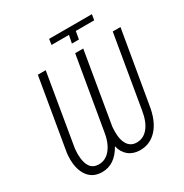

<svg xmlns="http://www.w3.org/2000/svg" viewBox="-197 -1023 1140 1188"><g transform="rotate(-30 373.0 -429.0)"><path d="M313.5 -828.1 319.3 -868.2H625L618.2 -828.1H486.8L477.1 -772.5H426.8L438 -828.1ZM738.3 -710.9 651.4 -202.1Q635.7 -98.6 585 -43Q536.1 10.3 465.8 10.3Q462.9 10.3 459.5 10.3Q412.6 8.8 381.1 -17.6Q349.6 -43.9 339.8 -89.4Q284.7 10.3 193.8 10.3Q190.9 10.3 188 10.3Q127.4 8.3 94 -35.6Q60.5 -79.6 59.1 -153.8Q59.1 -157.2 59.1 -160.6Q59.1 -181.6 61.5 -201.7L147.9 -710.9H204.1L118.2 -201.2L116.2 -169.4V-153.8Q119.6 -45.4 193.4 -41.5Q196.3 -41.5 198.7 -41.5Q247.1 -41.5 280.8 -82Q316.4 -125 327.6 -201.2L414.6 -710.9H472.2L386.2 -201.2L384.8 -168.5Q384.8 -164.6 384.8 -161.1Q384.8 -107.9 404.8 -76.2Q426.3 -42.5 466.3 -41.5Q469.2 -41.5 471.7 -41.5Q517.6 -42 549.8 -80.1Q584 -121.1 596.2 -198.2L683.1 -710.9Z"/></g></svg>

Font: MAUL Condensed Light Italic
Style: Light Italic
Weight: 300
Italic angle: -12°
Designer: MAUL
Version: Version 1.0; 2020; ttfautohint (v1.8.3)